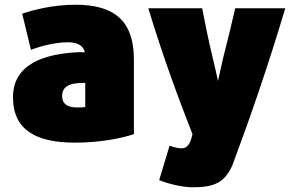

<svg xmlns="http://www.w3.org/2000/svg" viewBox="-20 -578 1239 813"><path d="M35 -166C35 -27 134 26 297 26C406 26 496 7 547 -10V-326C547 -485 469 -558 300 -558C205 -558 120 -536 74 -520L111 -367C158 -385 218 -399 269 -399C312 -399 335 -381 339 -356C331 -357 322 -357 312 -357C167 -350 35 -307 35 -166ZM341 -227V-125C330 -123 327 -123 306 -123C267 -123 243 -137 243 -172C243 -225 301 -227 341 -227Z M795 -10C789 17 780 50 749 50C737 50 724 48 698 39L654 185C687 198 747 215 796 215C885 215 930 197 964 122C1042 -87 1115 -299 1188 -543H976C961 -476 943 -405 925 -333C915 -289 907 -253 903 -235C899 -256 891 -289 881 -332C864 -402 850 -470 836 -543H608C670 -339 734 -165 795 -10Z"/></svg>

Font: Repo ExtraBlack
Style: Regular
Weight: 400
Designer: Stefan Peev
Foundry: Context Ltd
Version: Version 001.502